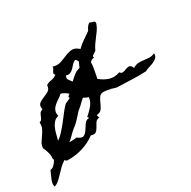

<svg xmlns="http://www.w3.org/2000/svg" viewBox="-157 -688 959 965"><g transform="rotate(-20 322.5 -205.0)"><path d="M120.1 -31.2Q130.9 -34.2 141.6 -36.1Q152.3 -38.1 162.1 -42Q186.5 -28.3 197.8 -36.1Q209 -43.9 215.8 -59.6Q222.7 -75.2 230 -92.3Q237.3 -109.4 255.9 -113.3L248 -120.1Q264.6 -140.6 277.8 -162.6Q291 -184.6 290 -211.9Q276.4 -211.9 260.7 -218.8Q253.9 -210.9 247.6 -202.6Q241.2 -194.3 235.4 -185.5Q230.5 -178.7 224.1 -171.9Q217.8 -165 212.9 -157.2Q206.1 -146.5 199.7 -135.7Q193.4 -125 185.5 -114.3Q176.8 -102.5 166.5 -91.3Q156.2 -80.1 147.5 -67.4Q142.6 -61.5 139.2 -55.7Q135.7 -49.8 130.9 -43.9Q127.9 -41 125.5 -37.6Q123 -34.2 120.1 -31.2ZM204.1 -260.7Q184.6 -273.4 162.1 -276.4Q153.3 -264.6 142.1 -254.4Q130.9 -244.1 121.6 -232.4Q112.3 -220.7 108.9 -207Q105.5 -193.4 113.3 -175.8Q96.7 -168 88.9 -155.3Q81.1 -142.6 77.1 -126.5Q73.2 -110.4 72.3 -92.8Q71.3 -75.2 69.3 -58.6Q83 -70.3 96.2 -91.3Q109.4 -112.3 122.1 -135.7Q134.8 -159.2 146.5 -182.1Q158.2 -205.1 169.9 -220.7L197.3 -239.3L194.3 -250Q201.2 -256.8 204.1 -260.7ZM303.7 -397.5Q298.8 -405.3 290 -411.1Q279.3 -405.3 272.9 -395Q266.6 -384.8 259.8 -374.5Q252.9 -364.3 243.7 -357.4Q234.4 -350.6 219.7 -353.5Q212.9 -337.9 222.2 -329.6Q231.4 -321.3 240.2 -312.5Q252 -329.1 265.1 -343.8Q278.3 -358.4 295.9 -365.2Q297.9 -374 299.8 -381.8Q301.8 -389.6 303.7 -397.5ZM450.2 -539.1Q447.3 -524.4 440.4 -509.8Q433.6 -495.1 425.8 -480.5Q418 -465.8 411.1 -450.7Q404.3 -435.5 400.4 -419.9L378.9 -398.4L381.8 -388.7Q369.1 -387.7 359.4 -372.1Q361.3 -362.3 361.3 -361.3Q362.3 -356.4 362.3 -345.7Q362.3 -335 362.3 -322.8Q362.3 -310.5 361.8 -299.8Q361.3 -289.1 361.3 -283.2Q389.6 -266.6 418.5 -263.2Q447.3 -259.8 475.6 -276.4Q486.3 -266.6 496.1 -271Q505.9 -275.4 515.1 -281.2Q524.4 -287.1 533.7 -287.6Q543 -288.1 553.7 -271.5Q567.4 -284.2 582 -287.6Q596.7 -291 612.3 -291.5Q627.9 -292 643.1 -293.9Q658.2 -295.9 672.9 -306.6Q676.8 -292 669.9 -281.7Q663.1 -271.5 651.4 -263.7Q639.6 -255.9 626.5 -249.5Q613.3 -243.2 604.5 -235.4Q561.5 -225.6 525.9 -221.2Q490.2 -216.8 446.3 -210Q434.6 -208 422.9 -210.4Q411.1 -212.9 399.4 -211.9Q393.6 -211.9 387.7 -212.4Q381.8 -212.9 375 -211.9Q352.5 -210 345.7 -196.8Q338.9 -183.6 335 -166.5Q331.1 -149.4 324.7 -134.3Q318.4 -119.1 297.9 -113.3Q295.9 -108.4 299.3 -104.5Q302.7 -100.6 304.7 -97.7Q288.1 -92.8 282.7 -80.1Q277.3 -67.4 273.4 -54.7Q269.5 -42 261.7 -33.2Q253.9 -24.4 233.4 -27.3Q203.1 4.9 162.6 24.9Q122.1 44.9 77.1 50.8Q72.3 48.8 66.4 43.9Q52.7 55.7 41 71.8Q29.3 87.9 19 104Q8.8 120.1 -2 133.3Q-12.7 146.5 -25.4 152.3Q-30.3 143.6 -30.3 133.3Q-30.3 123 -27.8 111.3Q-25.4 99.6 -22 88.4Q-18.6 77.1 -16.6 66.4Q-2.9 62.5 4.9 50.3Q12.7 38.1 18.6 21.5Q15.6 21.5 13.7 22.5Q12.7 2 4.9 -15.6Q-2.9 -33.2 -14.6 -48.8Q-16.6 -66.4 -10.3 -81.5Q-3.9 -96.7 2.9 -111.3Q9.8 -126 14.2 -141.1Q18.6 -156.2 13.7 -175.8Q23.4 -181.6 26.4 -189.5Q29.3 -197.3 30.8 -205.6Q32.2 -213.9 35.6 -221.2Q39.1 -228.5 49.8 -233.4Q41 -256.8 51.3 -268.1Q61.5 -279.3 76.2 -288.1Q90.8 -296.9 103.5 -307.6Q116.2 -318.4 113.3 -339.8Q126 -351.6 142.1 -356.4Q158.2 -361.3 169.9 -375Q163.1 -379.9 163.1 -384.8Q163.1 -389.6 165.5 -395Q168 -400.4 170.4 -406.2Q172.9 -412.1 169.9 -418Q196.3 -414.1 215.8 -424.8Q235.4 -435.5 253.4 -447.3Q271.5 -459 290 -463.9Q308.6 -468.8 333 -453.1Q347.7 -473.6 365.2 -490.7Q382.8 -507.8 400.4 -525.4Q403.3 -537.1 408.2 -547.4Q413.1 -557.6 421.9 -563.5Q425.8 -560.5 431.6 -560.5Q437.5 -560.5 442.4 -559.6Q447.3 -558.6 450.2 -554.7Q453.1 -550.8 450.2 -539.1Z"/></g></svg>

Font: Homemade Apple
Style: Regular
Weight: 400
Version: Version 1.001